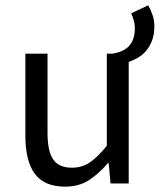

<svg xmlns="http://www.w3.org/2000/svg" viewBox="-20 -687 598 719"><path d="M224 12Q146 12 110.5 -36Q75 -84 75 -178V-486H158V-189Q158 -120 179.5 -89.5Q201 -59 249 -59Q287 -59 316 -78.5Q345 -98 380 -141V-486H401Q419 -489 434 -495Q449 -501 460.5 -512Q472 -523 478.5 -540Q485 -557 485 -582Q485 -596 481 -610.5Q477 -625 471 -637L535 -667Q545 -650 551.5 -630Q558 -610 558 -588Q558 -558 549.5 -535.5Q541 -513 527.5 -497Q514 -481 496.5 -471Q479 -461 462 -455V0H394L387 -76H384Q350 -36 312.5 -12Q275 12 224 12Z"/></svg>

Font: Giro Regular
Style: Regular
Weight: 400
Designer: Paul D. Hunt
Foundry: Adobe Systems Incorporated
Version: Version 1.000;PS 1.0;hotconv 1.0.88;makeotf.lib2.5.647800